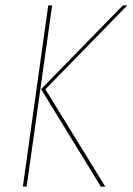

<svg xmlns="http://www.w3.org/2000/svg" viewBox="-20 -701 498 721"><path d="M65.9 -0.5 161.1 -680.7H175.8L80.1 -0.5ZM358.9 0 134.3 -366.2 441.4 -680.7H458L150.4 -365.7L375.5 0Z"/></svg>

Font: Fira Sans Compressed Hair
Style: Italic
Weight: 100
Width: 3
Italic angle: -8°
Designer: Carrois Corporate & Edenspiekermann AG
Foundry: Carrois Corporate GbR & Edenspiekermann AG
Version: Version 4.203;PS 004.203;hotconv 1.0.88;makeotf.lib2.5.64775